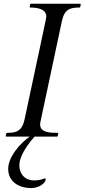

<svg xmlns="http://www.w3.org/2000/svg" viewBox="-20 -708 438 995"><path d="M300.8 -599.1C314 -661.1 345.2 -668.9 391.1 -668.9C394.5 -668.9 395.5 -670.9 396 -672.9L398.4 -684.6C398.4 -688 397.5 -688.5 395.5 -688.5H141.1C137.7 -688.5 136.7 -687 136.2 -684.6L133.8 -672.9C133.8 -669.4 134.8 -668.9 136.7 -668.9C173.3 -668.9 219.7 -661.6 219.7 -622.6C219.7 -611.3 219.2 -614.7 107.4 -89.4C94.2 -27.3 63 -19.5 17.1 -19.5C13.7 -19.5 12.7 -17.1 12.2 -15.6L9.8 -3.9C9.8 -2.4 9.8 0 13.2 0H274.9C278.8 0 278.8 -2 279.3 -3.9L281.7 -15.6C281.7 -19 280.8 -19.5 278.8 -19.5C241.2 -19.5 188 -20.5 188 -62.5C188 -67.4 188.5 -72.3 189.9 -78.1ZM133.8 0C84.5 34.7 22.5 104.5 22.5 167C22.5 232.4 75.2 266.6 143.1 266.6C178.7 266.6 216.8 243.2 216.8 219.7C216.8 217.3 215.3 216.8 212.9 216.8C208 216.8 199.7 220.7 198.2 221.2C183.1 225.6 169.4 227.1 157.2 227.1C105 227.1 80.1 188.5 80.1 148.9C80.1 106.4 114.3 50.3 159.2 0Z"/></svg>

Font: Cardo
Style: Italic
Weight: 400
Designer: David J. Perry
Foundry: David J. Perry
Version: Version 0.99